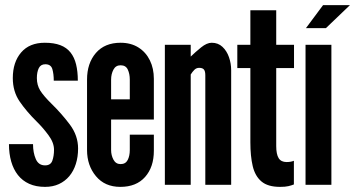

<svg xmlns="http://www.w3.org/2000/svg" viewBox="-20 -722 1387 750"><path d="M156 8Q120.5 8 94 -4Q67.5 -16 50 -38.2Q32.5 -60.5 23.8 -91Q15 -121.5 15 -159H109Q109 -125.5 119.8 -100.8Q130.5 -76 156 -76Q178 -76 184.5 -94.5Q191 -113 191 -137Q191 -165 169.2 -194.2Q147.5 -223.5 124 -246.5Q83.5 -286.5 56.8 -325.5Q30 -364.5 30 -417Q30 -479 62.5 -517Q95 -555 155 -555Q191 -555 215.8 -545.5Q240.5 -536 255.5 -517Q270.5 -498 277.2 -470.5Q284 -443 284 -407H190Q190 -433 184.5 -452Q179 -471 157 -471Q139 -471 131.5 -455.8Q124 -440.5 124 -417Q124 -389.5 137.2 -368.2Q150.5 -347 181.5 -316.5Q220.5 -278.5 252.8 -235.5Q285 -192.5 285 -142Q285 -109 276.2 -81.5Q267.5 -54 250.8 -34Q234 -14 210.2 -3Q186.5 8 156 8Z M450 8Q389.5 8 354.8 -33.8Q320 -75.5 320 -136V-411Q320 -475 354.5 -515Q389 -555 451 -555Q491.5 -555 520.8 -536.5Q550 -518 565.5 -486.2Q581 -454.5 581 -414V-255H414V-136Q414 -115.5 423.2 -98.2Q432.5 -81 451 -81Q470.5 -81 478.8 -97Q487 -113 487 -136V-196H581V-133Q581 -69.5 546.8 -30.8Q512.5 8 450 8ZM414 -334H487V-411Q487 -433.5 479.2 -450.2Q471.5 -467 451 -467Q432 -467 423 -449.8Q414 -432.5 414 -411Z M624 0V-547H725V-501Q743 -518.5 765.5 -536.8Q788 -555 807 -555Q832 -555 849 -539Q866 -523 874.5 -498.5Q883 -474 883 -448V0H782V-428Q782 -444 776.5 -450.5Q771 -457 758 -457Q747 -457 739.2 -449.2Q731.5 -441.5 725 -431V0Z M1074 8Q1026.5 8 1001.5 -13Q976.5 -34 967.2 -73Q958 -112 958 -166V-456H907V-547H958V-682H1059V-547H1128.5V-456H1059V-151.5Q1059 -119.5 1068.5 -104.2Q1078 -89 1099.5 -89Q1109 -89 1116.2 -90.5Q1123.5 -92 1128 -94V-1.5Q1118 2.5 1106.2 5.2Q1094.5 8 1074 8Z M1173.5 0V-547H1274.5V0ZM1175 -612 1242 -702H1347L1253 -612Z"/></svg>

Font: League Gothic
Style: Regular
Weight: 400
Designer: The League of Moveable Type
Version: Version 2.001